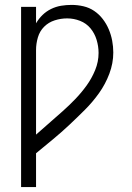

<svg xmlns="http://www.w3.org/2000/svg" viewBox="-20 -763 540 783"><path d="M66 0V-735H127V-668Q138 -687 153.5 -702Q169 -717 188.5 -726.5Q208 -736 229 -739.5Q250 -743 272 -743Q296 -743 320 -737.5Q344 -732 364 -718.5Q384 -705 399 -685.5Q414 -666 423.5 -643.5Q433 -621 437.5 -597Q442 -573 442 -549Q442 -505 426 -462.5Q410 -420 384 -383.5Q358 -347 326.5 -315.5Q295 -284 262.5 -253.5Q230 -223 195.5 -194.5Q161 -166 127 -138V0ZM127 -214Q154 -238 181 -261.5Q208 -285 235 -309Q262 -333 287 -359Q312 -385 333 -414Q354 -443 368 -477Q382 -511 382 -547Q382 -574 374 -600.5Q366 -627 349 -647.5Q332 -668 306.5 -678Q281 -688 254 -688Q228 -688 203 -680Q178 -672 160 -654Q142 -636 134.5 -610.5Q127 -585 127 -559Z"/></svg>

Font: Iosevka Term Curly Light
Style: Regular
Weight: 300
Designer: Belleve Invis
Foundry: Belleve Invis
Version: Version 32.3.0